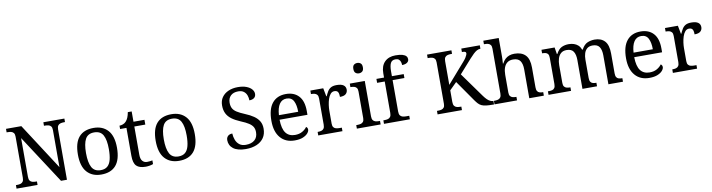

<svg xmlns="http://www.w3.org/2000/svg" viewBox="-28 -1509 8369 2258"><g transform="rotate(-10 4157.0 -380.0)"><path d="M38 0V-42H51Q74 -42 92.5 -47Q111 -52 122 -67.5Q133 -83 133 -114V-604Q133 -634 121.5 -648.5Q110 -663 91.5 -667.5Q73 -672 51 -672H38V-714H221L579 -161V-604Q579 -634 567.5 -648.5Q556 -663 537.5 -667.5Q519 -672 497 -672H484V-714H735V-672H722Q700 -672 681 -667Q662 -662 651 -647Q640 -632 640 -600V0H569L194 -576V-114Q194 -83 205 -67.5Q216 -52 235 -47Q254 -42 276 -42H289V0Z M1050 10Q942 10 880 -59Q818 -128 818 -269Q818 -409 877.5 -477.5Q937 -546 1053 -546Q1161 -546 1223 -477.5Q1285 -409 1285 -269Q1285 -128 1225.5 -59Q1166 10 1050 10ZM1052 -42Q1102 -42 1132 -67.5Q1162 -93 1175 -144Q1188 -195 1188 -269Q1188 -381 1157 -437Q1126 -493 1051 -493Q976 -493 945.5 -437Q915 -381 915 -269Q915 -157 946 -99.5Q977 -42 1052 -42Z M1580 10Q1504 10 1469.5 -24.5Q1435 -59 1435 -145V-479H1359V-519Q1377 -519 1399 -526.5Q1421 -534 1437 -551Q1454 -569 1465 -595Q1476 -621 1483 -659H1529V-536H1660V-479H1529V-142Q1529 -91 1550 -67Q1571 -43 1605 -43Q1623 -43 1638 -45Q1653 -47 1669 -50V-6Q1656 0 1630 5Q1604 10 1580 10Z M1979 10Q1871 10 1809 -59Q1747 -128 1747 -269Q1747 -409 1806.5 -477.5Q1866 -546 1982 -546Q2090 -546 2152 -477.5Q2214 -409 2214 -269Q2214 -128 2154.5 -59Q2095 10 1979 10ZM1981 -42Q2031 -42 2061 -67.5Q2091 -93 2104 -144Q2117 -195 2117 -269Q2117 -381 2086 -437Q2055 -493 1980 -493Q1905 -493 1874.5 -437Q1844 -381 1844 -269Q1844 -157 1875 -99.5Q1906 -42 1981 -42Z M2776 10Q2727 10 2689.5 0Q2652 -10 2627 -29Q2602 -48 2589.5 -74Q2577 -100 2577 -131Q2577 -151 2585.5 -166Q2594 -181 2610 -189.5Q2626 -198 2649 -198Q2651 -157 2665 -120.5Q2679 -84 2708 -61.5Q2737 -39 2784 -39Q2851 -39 2889 -71.5Q2927 -104 2927 -165Q2927 -202 2912.5 -227.5Q2898 -253 2864.5 -275Q2831 -297 2772 -321Q2710 -347 2669 -377Q2628 -407 2608 -447.5Q2588 -488 2588 -543Q2588 -600 2616.5 -640.5Q2645 -681 2694.5 -702.5Q2744 -724 2807 -724Q2867 -724 2908.5 -708Q2950 -692 2972 -666.5Q2994 -641 2994 -612Q2994 -580 2972.5 -563.5Q2951 -547 2915 -547Q2915 -578 2904.5 -607Q2894 -636 2869.5 -655Q2845 -674 2803 -674Q2745 -674 2713 -643Q2681 -612 2681 -560Q2681 -520 2695.5 -492.5Q2710 -465 2744 -443.5Q2778 -422 2836 -398Q2895 -374 2936.5 -345.5Q2978 -317 3000 -280Q3022 -243 3022 -191Q3022 -127 2992 -82.5Q2962 -38 2906.5 -14Q2851 10 2776 10Z M3360 10Q3251 10 3189.5 -62Q3128 -134 3128 -264Q3128 -404 3186 -475Q3244 -546 3350 -546Q3447 -546 3502.5 -486Q3558 -426 3558 -307V-261H3225Q3227 -152 3264.5 -102.5Q3302 -53 3374 -53Q3426 -53 3462.5 -74.5Q3499 -96 3517 -123Q3524 -120 3530 -111Q3536 -102 3536 -89Q3536 -69 3517 -46Q3498 -23 3459 -6.5Q3420 10 3360 10ZM3457 -315Q3457 -395 3432.5 -443.5Q3408 -492 3348 -492Q3293 -492 3262.5 -446.5Q3232 -401 3227 -315Z M3641 0V-42H3644Q3667 -42 3685.5 -47Q3704 -52 3715 -67.5Q3726 -83 3726 -114V-426Q3726 -456 3714.5 -470.5Q3703 -485 3684.5 -489.5Q3666 -494 3644 -494H3641V-536H3795L3814 -437H3819Q3832 -467 3847 -492Q3862 -517 3887 -531.5Q3912 -546 3956 -546Q4011 -546 4037.5 -527Q4064 -508 4064 -473Q4064 -442 4042.5 -422Q4021 -402 3971 -402Q3971 -430 3966 -447Q3961 -464 3949.5 -472Q3938 -480 3918 -480Q3890 -480 3871 -458Q3852 -436 3841 -402Q3830 -368 3825 -331.5Q3820 -295 3820 -266V-109Q3820 -80 3831.5 -65.5Q3843 -51 3861.5 -46.5Q3880 -42 3902 -42H3930V0Z M4102 0V-42H4115Q4137 -42 4155.5 -46.5Q4174 -51 4185.5 -65.5Q4197 -80 4197 -109V-426Q4197 -456 4185.5 -470.5Q4174 -485 4155.5 -489.5Q4137 -494 4115 -494H4112V-536H4291V-114Q4291 -83 4302 -67.5Q4313 -52 4332 -47Q4351 -42 4373 -42H4386V0ZM4240 -636Q4216 -636 4199.5 -650Q4183 -664 4183 -698Q4183 -733 4199.5 -746.5Q4216 -760 4240 -760Q4263 -760 4280 -746.5Q4297 -733 4297 -698Q4297 -664 4280 -650Q4263 -636 4240 -636Z M4426 0V-42H4439Q4462 -42 4480.5 -47Q4499 -52 4510 -67.5Q4521 -83 4521 -114V-489H4430V-536H4521V-586Q4521 -675 4568.5 -722.5Q4616 -770 4698 -770Q4750 -770 4780.5 -761Q4811 -752 4824.5 -736.5Q4838 -721 4838 -700Q4838 -682 4827.5 -669.5Q4817 -657 4798.5 -650.5Q4780 -644 4756 -644Q4756 -664 4750 -682.5Q4744 -701 4730 -712.5Q4716 -724 4690 -724Q4647 -724 4631 -691Q4615 -658 4615 -595V-536H4756V-489H4615V-114Q4615 -83 4626 -67.5Q4637 -52 4656 -47Q4675 -42 4697 -42H4735V0Z M5066 0V-42H5079Q5101 -42 5119.5 -46.5Q5138 -51 5149.5 -65.5Q5161 -80 5161 -109V-604Q5161 -634 5149.5 -648.5Q5138 -663 5119.5 -667.5Q5101 -672 5079 -672H5066V-714H5357V-672H5344Q5322 -672 5303 -667Q5284 -662 5273 -647Q5262 -632 5262 -600V-318L5469 -555Q5491 -580 5502.5 -598Q5514 -616 5519 -629Q5524 -642 5524 -651Q5524 -664 5512 -668.5Q5500 -673 5475 -673V-714H5696V-673Q5673 -673 5652.5 -661.5Q5632 -650 5610 -629Q5588 -608 5562 -579L5417 -416L5628 -122Q5647 -96 5665 -78Q5683 -60 5701.5 -51Q5720 -42 5738 -42H5740V0H5729Q5679 0 5646.5 -4Q5614 -8 5592.5 -18Q5571 -28 5554.5 -45.5Q5538 -63 5519 -90L5347 -337L5262 -253V-114Q5262 -83 5273 -67.5Q5284 -52 5303 -47Q5322 -42 5344 -42H5357V0Z M5746 0V-42H5754Q5777 -42 5795.5 -47Q5814 -52 5825 -67.5Q5836 -83 5836 -114V-650Q5836 -680 5824.5 -694.5Q5813 -709 5794.5 -713.5Q5776 -718 5754 -718H5746V-760H5930V-540Q5930 -522 5929 -502.5Q5928 -483 5927 -469Q5926 -455 5926 -455H5931Q5946 -485 5967.5 -505.5Q5989 -526 6016.5 -536Q6044 -546 6078 -546Q6164 -546 6209.5 -499.5Q6255 -453 6255 -350V-114Q6255 -83 6265 -67.5Q6275 -52 6292.5 -47Q6310 -42 6332 -42H6335V0H6161V-345Q6161 -410 6136.5 -446Q6112 -482 6051 -482Q6010 -482 5983 -462Q5956 -442 5943 -405.5Q5930 -369 5930 -320V-109Q5930 -80 5941.5 -65.5Q5953 -51 5971.5 -46.5Q5990 -42 6012 -42H6015V0Z M6391 0V-42H6404Q6427 -42 6444 -47Q6461 -52 6471 -67.5Q6481 -83 6481 -114V-426Q6481 -456 6471 -470.5Q6461 -485 6443.5 -489.5Q6426 -494 6404 -494H6401V-536H6558L6571 -455H6576Q6606 -511 6643.5 -528.5Q6681 -546 6727 -546Q6759 -546 6787.5 -537Q6816 -528 6838 -508.5Q6860 -489 6872 -455H6880Q6910 -511 6950.5 -528.5Q6991 -546 7037 -546Q7114 -546 7157 -499.5Q7200 -453 7200 -350V-114Q7200 -83 7210 -67.5Q7220 -52 7237.5 -47Q7255 -42 7277 -42H7280V0H7106V-345Q7106 -410 7082.5 -446Q7059 -482 7001 -482Q6960 -482 6935.5 -461.5Q6911 -441 6900.5 -407Q6890 -373 6890 -333V-114Q6890 -83 6900 -67.5Q6910 -52 6927.5 -47Q6945 -42 6967 -42H6970V0H6796V-345Q6796 -410 6772.5 -446Q6749 -482 6691 -482Q6648 -482 6622.5 -459.5Q6597 -437 6586 -400Q6575 -363 6575 -320V-109Q6575 -80 6586.5 -65.5Q6598 -51 6616.5 -46.5Q6635 -42 6657 -42H6660V0Z M7595 10Q7486 10 7424.5 -62Q7363 -134 7363 -264Q7363 -404 7421 -475Q7479 -546 7585 -546Q7682 -546 7737.5 -486Q7793 -426 7793 -307V-261H7460Q7462 -152 7499.5 -102.5Q7537 -53 7609 -53Q7661 -53 7697.5 -74.5Q7734 -96 7752 -123Q7759 -120 7765 -111Q7771 -102 7771 -89Q7771 -69 7752 -46Q7733 -23 7694 -6.5Q7655 10 7595 10ZM7692 -315Q7692 -395 7667.5 -443.5Q7643 -492 7583 -492Q7528 -492 7497.5 -446.5Q7467 -401 7462 -315Z M7876 0V-42H7879Q7902 -42 7920.5 -47Q7939 -52 7950 -67.5Q7961 -83 7961 -114V-426Q7961 -456 7949.5 -470.5Q7938 -485 7919.5 -489.5Q7901 -494 7879 -494H7876V-536H8030L8049 -437H8054Q8067 -467 8082 -492Q8097 -517 8122 -531.5Q8147 -546 8191 -546Q8246 -546 8272.5 -527Q8299 -508 8299 -473Q8299 -442 8277.5 -422Q8256 -402 8206 -402Q8206 -430 8201 -447Q8196 -464 8184.5 -472Q8173 -480 8153 -480Q8125 -480 8106 -458Q8087 -436 8076 -402Q8065 -368 8060 -331.5Q8055 -295 8055 -266V-109Q8055 -80 8066.5 -65.5Q8078 -51 8096.5 -46.5Q8115 -42 8137 -42H8165V0Z"/></g></svg>

Font: Noto Serif Khmer
Style: Regular
Weight: 400
Designer: Danh Hong and the Monotype Design Team
Foundry: Monotype Imaging Inc.
Version: Version 2.003